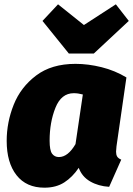

<svg xmlns="http://www.w3.org/2000/svg" viewBox="-20 -850 617 890"><path d="M566 -491 520 -172Q518 -152 518 -147Q518 -133 523 -124.5Q528 -116 542 -110L486 16Q436 13 398 -9Q360 -31 345 -72Q316 -29 278 -4.5Q240 20 186 20Q102 20 56.5 -38Q11 -96 11 -197Q11 -283 43.5 -364.5Q76 -446 147.5 -500Q219 -554 330 -554Q389 -554 451 -538.5Q513 -523 566 -491ZM210 -198Q210 -153 221.5 -137.5Q233 -122 253 -122Q295 -122 330 -182L364 -412Q342 -418 322 -418Q264 -418 237 -350.5Q210 -283 210 -198ZM577 -753 415 -602H299L177 -753L249 -830L369 -734L517 -830Z"/></svg>

Font: FiraGO Heavy
Style: Italic
Weight: 900
Italic angle: -8°
Designer: bBox Type GmbH
Foundry: bBox Type GmbH
Version: Version 1.001